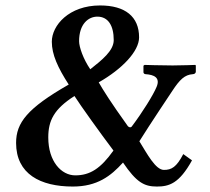

<svg xmlns="http://www.w3.org/2000/svg" viewBox="-20 -674 769 704"><path d="M554 -355C542 -326 503 -263 463 -210C459 -205 451 -207 447 -214C386 -299 358 -344 342 -372C428 -421 490 -486 490 -537C490 -613 439 -654 347 -654C233 -654 170 -581 170 -521C170 -474 192 -426 232 -364C80 -277 39 -224 39 -150C39 -36 128 10 247 10C336 10 386 -28 431 -78C480 -6 508 10 555 10C600 10 637 -1 684 -86L652 -109C627 -61 609 -51 581 -51C550 -51 519 -111 491 -156C529 -217 612 -341 612 -341C639 -382 657 -400 687 -402C693 -402 698 -406 698 -411V-434L696 -436C696 -436 645 -434 613 -434C573 -434 510 -436 510 -436L506 -433V-409C506 -406 509 -402 514 -402C544 -400 569 -390 554 -355ZM396 -122C349 -56 310 -31 256 -31C205 -31 157 -82 157 -170C157 -232 178 -274 253 -322C276 -286 347 -187 396 -122ZM270 -523C270 -586 304 -613 337 -613C376 -613 397 -581 397 -527C397 -488 354 -454 311 -420C285 -458 270 -502 270 -523Z"/></svg>

Font: Libertinus Serif Semibold
Style: Regular
Weight: 600
Designer: Philipp H. Poll, Khaled Hosny
Foundry: Caleb Maclennan
Version: Version 7.050;RELEASE